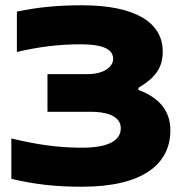

<svg xmlns="http://www.w3.org/2000/svg" viewBox="-20 -699 689 728"><path d="M330 -275C367 -275 438 -266 438 -213C438 -165 389 -139 291 -139C202 -139 124 -150 23 -174V-21C110 0 191 9 291 9C522 9 626 -77 626 -205C626 -275 588 -327 505 -358V-366C571 -406 597 -443 597 -504C597 -613 494 -679 291 -679C203 -679 124 -672 44 -655V-502C130 -522 204 -531 287 -531C362 -531 409 -516 409 -476C409 -446 375 -418 312 -418H160V-275Z"/></svg>

Font: LT Wave Black
Style: Regular
Weight: 900
Designer: Daniel Lyons
Version: Version 2.5 (Glyphs App)